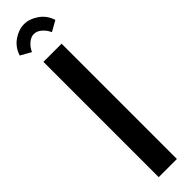

<svg xmlns="http://www.w3.org/2000/svg" viewBox="-328 -897 871 871"><g transform="rotate(-45 107.5 -461.5)"><path d="M221.2 -835.9 170.9 -807.6Q161.6 -829.1 143.8 -844.5Q126 -859.9 106.9 -859.9Q87.9 -859.9 70.1 -844.5Q52.2 -829.1 43 -807.6L-7.3 -835.9Q5.4 -876.5 38.8 -899.7Q72.3 -922.9 106.9 -922.9Q141.6 -922.9 175 -899.7Q208.5 -876.5 221.2 -835.9ZM48.3 0V-739.7H165V0Z"/></g></svg>

Font: News Cycle
Style: Bold
Weight: 700
Version: Version 0.5.1